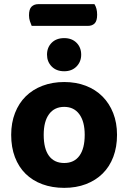

<svg xmlns="http://www.w3.org/2000/svg" viewBox="-20 -892 620 927"><path d="M133 -767Q129 -776 124.5 -789.5Q120 -803 120 -818Q120 -848 132.5 -860Q145 -872 165 -872H436Q449 -852 449 -821Q449 -791 437 -779Q425 -767 404 -767ZM545 -241Q545 -182 527 -134.5Q509 -87 475.5 -54Q442 -21 395 -3Q348 15 290 15Q232 15 184.5 -2.5Q137 -20 103.5 -53Q70 -86 52 -133.5Q34 -181 34 -241Q34 -299 52.5 -346.5Q71 -394 104.5 -427Q138 -460 185.5 -478Q233 -496 290 -496Q347 -496 394 -478Q441 -460 474.5 -426.5Q508 -393 526.5 -346Q545 -299 545 -241ZM290 -376Q243 -376 217 -341Q191 -306 191 -241Q191 -174 216.5 -139.5Q242 -105 290 -105Q338 -105 363.5 -140Q389 -175 389 -241Q389 -305 363 -340.5Q337 -376 290 -376ZM372 -628Q372 -594 349.5 -571Q327 -548 290 -548Q252 -548 229.5 -571Q207 -594 207 -628Q207 -663 229.5 -685.5Q252 -708 290 -708Q327 -708 349.5 -685.5Q372 -663 372 -628Z"/></svg>

Font: Baloo 2
Style: Bold
Weight: 700
Designer: Sarang Kulkarni and Ek Type
Foundry: Ek Type
Version: Version 1.640;hotconv 1.0.111;makeotfexe 2.5.65597; ttfautoh